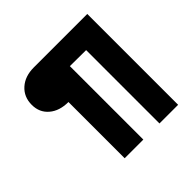

<svg xmlns="http://www.w3.org/2000/svg" viewBox="-189 -893 1166 1166"><g transform="rotate(-45 394.5 -310.0)"><path d="M709 -700.2V80.1H548.8V-549.8L410.2 -550.8V80.1H250V-402.8Q173.3 -402.8 126.7 -442.6Q80.1 -482.4 80.1 -547.9Q80.1 -616.2 127 -658.2Q173.8 -700.2 250 -700.2Z"/></g></svg>

Font: Gully
Style: Bold
Weight: 700
Designer: jaikishan Patel
Foundry: MagicType
Version: Version 1.000;Glyphs 3.2 (3242)